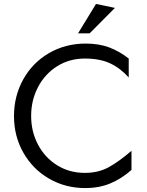

<svg xmlns="http://www.w3.org/2000/svg" viewBox="-20 -940 746 974"><path d="M410 -63Q332 -63 270 -101.5Q208 -140 173 -206Q138 -272 138 -352Q138 -432 173 -498.5Q208 -565 270 -604Q332 -643 410 -643Q487 -643 539 -618.5Q591 -594 633 -547V-643Q586 -680 534 -699.5Q482 -719 415 -719Q312 -719 228.5 -670.5Q145 -622 98 -537.5Q51 -453 51 -351Q51 -249 98.5 -165.5Q146 -82 228.5 -34Q311 14 412 14Q483 14 539.5 -9.5Q596 -33 647 -78V-175Q583 -120 531 -91.5Q479 -63 410 -63ZM376 -771H435L563 -900L467 -920Z"/></svg>

Font: Geom Light
Style: Regular
Weight: 300
Version: Version 1.102